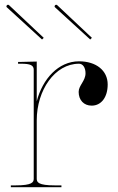

<svg xmlns="http://www.w3.org/2000/svg" viewBox="-20 -777 490 797"><path d="M161.5 -620 17.5 -755.5C14.5 -758.5 10.5 -757 9 -755.5C7.5 -754 5 -750 8 -747L154.5 -613ZM361.5 -620 217.5 -755.5C214.5 -758.5 210.5 -757 209 -755.5C207.5 -754 205 -750 208 -747L354.5 -613ZM55 -520V-512.5H67.5C106 -512.5 120 -506 120 -487.5V-35C120 -20.5 113.5 -7.5 45 -7.5H25V0H235V-7.5H207.5C139 -7.5 132.5 -20.5 132.5 -35V-277.5C132.5 -402.5 207.5 -512.5 308 -512.5C324 -512.5 335 -496.5 335 -473C335 -441 306.5 -422.5 306.5 -395.5C306.5 -361.5 328 -338.5 360.5 -338.5C400.5 -338.5 427 -373.5 427 -426.5C427 -484 379.5 -522.5 308 -522.5C222.5 -522.5 156.5 -449.5 132.5 -356.5V-521.5L67.5 -520Z"/></svg>

Font: ZnikomitNo24
Style: Regular
Weight: 500
Designer: gluk
Foundry: gluk
Version: Version 0.55